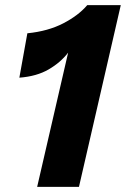

<svg xmlns="http://www.w3.org/2000/svg" viewBox="-20 -724 488 744"><path d="M124 0 244 -520Q215 -482 168.5 -455Q122 -428 55 -423L86 -595Q166 -603 225 -633.5Q284 -664 318 -704H448L286 0Z"/></svg>

Font: Prodigy Sans
Style: Bold Italic
Weight: 700
Italic angle: -13°
Designer: Wei Huang
Foundry: Wei Huang
Version: Version 1.003; ttfautohint (v1.8.3)